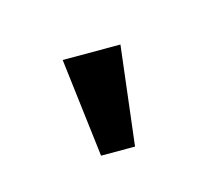

<svg xmlns="http://www.w3.org/2000/svg" viewBox="-61 -838 415 386"><g transform="rotate(30 146.5 -645.5)"><path d="M203 -539 40 -667 125 -752 253 -589Z"/></g></svg>

Font: Outfit Medium
Style: Regular
Weight: 500
Designer: Rodrigo Fuenzalida
Foundry: fragTYPE
Version: Version 1.100; ttfautohint (v1.8.4.7-5d5b);gftools[0.9.27]